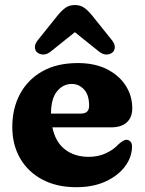

<svg xmlns="http://www.w3.org/2000/svg" viewBox="-20 -748 588 781"><path d="M518 -307.5Q518 -270.5 495.8 -250.2Q473.5 -230 432.5 -230H193Q205.5 -170 244.5 -140Q283.5 -110 341 -110Q378.5 -110 410 -124.2Q441.5 -138.5 462.5 -161.5Q484 -180.5 495.5 -179.5Q504 -178.5 510.5 -172.2Q517 -166 517 -151Q516.5 -108.5 488.5 -71Q460.5 -33.5 409.8 -10Q359 13.5 290.5 13.5Q211 13.5 152.5 -17.5Q94 -48.5 62 -103.8Q30 -159 30 -231.5Q30 -306.5 61.2 -365.2Q92.5 -424 152 -457.8Q211.5 -491.5 297 -491.5Q365 -491.5 414.5 -466.8Q464 -442 491 -400.2Q518 -358.5 518 -307.5ZM272 -406.5Q236.5 -406.5 212 -376.5Q187.5 -346.5 187.5 -286H309.5Q342.5 -286 342.5 -318Q342.5 -362 321.8 -384.2Q301 -406.5 272 -406.5ZM186.5 -538.5Q171 -526 155.8 -526.2Q140.5 -526.5 130.5 -535.5Q122.5 -542.5 122 -556Q121.5 -569.5 134.5 -585.5L213.5 -684Q230 -704.5 245.8 -716Q261.5 -727.5 284.5 -727.5Q307.5 -727.5 323.2 -716Q339 -704.5 355.5 -684L434.5 -585.5Q447.5 -569.5 447 -556Q446.5 -542.5 438.5 -535.5Q428.5 -526.5 413.2 -526.2Q398 -526 382.5 -538.5L284.5 -617Z"/></svg>

Font: Fraunces 9pt S100
Style: Bold
Weight: 700
Version: Version 1.000; ttfautohint (v1.8.3)